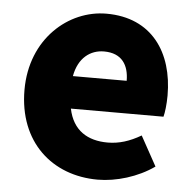

<svg xmlns="http://www.w3.org/2000/svg" viewBox="-47 -630 689 690"><g transform="rotate(5 298.0 -284.5)"><path d="M330 14C396 14 474 -9 533 -51L474 -158C433 -134 395 -122 354 -122C282 -122 228 -154 212 -232H546C550 -246 554 -277 554 -309C554 -464 474 -583 310 -583C173 -583 40 -469 40 -285C40 -96 166 14 330 14ZM209 -349C221 -416 264 -447 313 -447C378 -447 403 -405 403 -349Z"/></g></svg>

Font: Noto Sans CJK TC Black
Style: Regular
Weight: 900
Designer: Ryoko NISHIZUKA 西塚涼子 (kana, bopomofo & ideographs); Paul D. Hunt (Latin, Greek & Cyrillic); Sandoll Communications 산돌커뮤니
Foundry: Adobe
Version: Version 2.004;hotconv 1.0.118;makeotfexe 2.5.65603